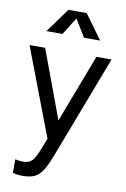

<svg xmlns="http://www.w3.org/2000/svg" viewBox="-111 -872 777 1187"><g transform="rotate(10 277.5 -279.0)"><path d="M20 0ZM535 -553 290 89Q264 157 243 190Q222 223 193.5 237Q165 251 115 251Q86 251 56 243V158Q82 164 108 164Q142 164 161.5 144Q181 124 204 65L230 -2L20 -553H118L277 -125L440 -553ZM344 -656 277 -765 209 -656H108L219 -809H334L445 -656Z"/></g></svg>

Font: Biryani
Style: Regular
Weight: 400
Designer: Dan Reynolds and Mathieu Réguer
Foundry: Dan Reynolds and Mathieu Réguer
Version: Version 1.004; ttfautohint (v1.1) -l 5 -r 5 -G 72 -x 0 -D la